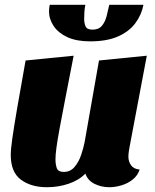

<svg xmlns="http://www.w3.org/2000/svg" viewBox="-20 -763 649 803"><path d="M176 20Q110 20 67.5 -11.5Q25 -43 25 -115Q25 -138 31.5 -184Q38 -230 51.5 -309Q65 -388 87 -510L288 -530Q267 -422 252.5 -347.5Q238 -273 229 -224Q220 -175 216 -145Q212 -115 212 -96Q212 -76 217.5 -60Q223 -44 247 -44Q274 -44 291.5 -64.5Q309 -85 319 -114Q329 -143 334 -169L394 -510L594 -530L522 -149Q520 -140 518.5 -128Q517 -116 517 -107Q517 -88 528 -72Q539 -56 564 -54Q556 -29 535.5 -12.5Q515 4 488.5 12Q462 20 437 20Q404 20 375.5 6Q347 -8 337 -37Q310 -9 267 5.5Q224 20 176 20ZM357 -590Q300 -590 262 -607.5Q224 -625 204.5 -654Q185 -683 185 -716Q185 -728 188 -743H337Q334 -729 333 -713Q332 -697 332 -684Q332 -666 338 -652.5Q344 -639 367 -639Q393 -639 406.5 -655.5Q420 -672 426 -696Q432 -720 437 -743H580Q572 -701 546 -666Q520 -631 473.5 -610.5Q427 -590 357 -590Z"/></svg>

Font: Sansita Swashed ExtraBold
Style: Regular
Weight: 800
Designer: Pablo Cosgaya
Foundry: Omnibus-Type
Version: Version 1.003; ttfautohint (v1.8.3)